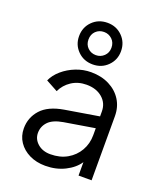

<svg xmlns="http://www.w3.org/2000/svg" viewBox="-152 -927 876 1037"><g transform="rotate(20 286.0 -408.5)"><path d="M232 12Q294 12 344 -13Q394 -38 420 -77V0H495V-368Q495 -421 469.5 -461.5Q444 -502 398.5 -525Q353 -548 294 -548Q249 -548 207 -531.5Q165 -515 132.5 -487Q100 -459 85 -425L153 -388Q171 -427 208 -451.5Q245 -476 294 -476Q350 -476 385 -446Q420 -416 420 -368V-340L226 -308Q137 -293 96 -247Q55 -201 55 -139Q55 -95 78 -61Q101 -27 141 -7.5Q181 12 232 12ZM135 -142Q135 -179 160.5 -206Q186 -233 244 -243L420 -272V-232Q420 -183 397 -143Q374 -103 333 -79.5Q292 -56 237 -56Q192 -56 163.5 -81Q135 -106 135 -142ZM286 -590Q337 -590 371.5 -624.5Q406 -659 406 -709Q406 -760 371.5 -794.5Q337 -829 286 -829Q234 -829 199.5 -794.5Q165 -760 165 -709Q165 -659 199.5 -624.5Q234 -590 286 -590ZM285 -643Q257 -643 238 -661.5Q219 -680 219 -709Q219 -739 238 -757.5Q257 -776 285 -776Q312 -776 331.5 -757.5Q351 -739 351 -709Q351 -680 331.5 -661.5Q312 -643 285 -643Z"/></g></svg>

Font: Plus Jakarta Sans
Style: Regular
Weight: 400
Designer: Gumpita Rahayu
Foundry: Tokotype
Version: Version 2.004; ttfautohint (v1.8.3)